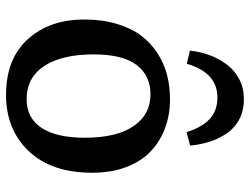

<svg xmlns="http://www.w3.org/2000/svg" viewBox="-115 -690 819 629"><g transform="rotate(90 294.5 -375.5)"><path d="M305.2 -765.1Q340.8 -765.1 368.9 -751Q397 -736.8 414.8 -711.9Q432.6 -687 443.1 -656.2Q453.6 -625.5 457 -588.9L413.1 -577.1Q397 -627.9 369.6 -653.1Q342.3 -678.2 299.8 -678.2Q217.8 -678.2 189 -578.1L146 -587.9Q148.9 -621.1 160.4 -651.9Q171.9 -682.6 190.9 -708.5Q210 -734.4 239.5 -749.8Q269 -765.1 305.2 -765.1ZM291 14.2Q172.9 14.2 108.4 -57.1Q43.9 -128.4 43.9 -242.2Q43.9 -300.8 58.1 -348.4Q72.3 -396 96.4 -428Q120.6 -460 154.1 -481.7Q187.5 -503.4 225.1 -513.2Q262.7 -522.9 305.2 -522.9Q356.9 -522.9 400.4 -506.6Q443.8 -490.2 476.6 -459Q509.3 -427.7 527.6 -378.9Q545.9 -330.1 545.9 -268.1Q545.9 -134.8 475.3 -60.3Q404.8 14.2 291 14.2ZM305.2 -53.2Q366.2 -53.2 398.7 -101.8Q431.2 -150.4 431.2 -244.1Q431.2 -347.7 393.3 -403.3Q355.5 -459 289.1 -459Q227.5 -459 192.9 -413.6Q158.2 -368.2 158.2 -272.9Q158.2 -169.4 196 -111.3Q233.9 -53.2 305.2 -53.2Z"/></g></svg>

Font: Literata Book Medium
Style: Regular
Weight: 500
Designer: Latin by Veronika Burian and Jose Scaglione. Greek by Irene Vlachou. Cyrillic by Vera Evstafieva
Foundry: TypeTogether
Version: Version 2.003;PS 002.003;hotconv 1.0.88;makeotf.lib2.5.64775